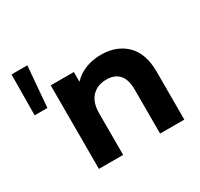

<svg xmlns="http://www.w3.org/2000/svg" viewBox="-147 -885 1115 1071"><g transform="rotate(-30 410.0 -350.0)"><path d="M43 -700H145L123 -438H41ZM752 -308V0H596V-284Q596 -348 568 -379.5Q540 -411 487 -411Q428 -411 393 -374.5Q358 -338 358 -266V0H202V-538H351V-475Q382 -509 428 -527.5Q474 -546 529 -546Q629 -546 690.5 -486Q752 -426 752 -308Z"/></g></svg>

Font: Montserrat-Bold
Style: Bold
Weight: 700
Version: Version 7.200